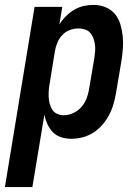

<svg xmlns="http://www.w3.org/2000/svg" viewBox="-51 -558 571 783"><path d="M-31 205 90 -530H203L191 -458Q202 -476 217.5 -491.5Q233 -507 251.5 -518Q270 -529 290 -533.5Q310 -538 331 -538Q356 -538 379.5 -528.5Q403 -519 418 -500.5Q433 -482 440 -458.5Q447 -435 449.5 -410Q452 -385 450 -359Q448 -333 444 -308L422 -178Q418 -155 411.5 -132.5Q405 -110 393.5 -88.5Q382 -67 366 -48.5Q350 -30 329.5 -17Q309 -4 286 2Q263 8 240 8Q218 8 198 1.5Q178 -5 164.5 -19Q151 -33 142.5 -51.5Q134 -70 130 -90L81 205ZM208 -88Q228 -88 247 -96.5Q266 -105 280 -120.5Q294 -136 301.5 -155Q309 -174 312 -193L334 -323Q336 -337 337 -350.5Q338 -364 336 -377.5Q334 -391 329.5 -403Q325 -415 316.5 -424.5Q308 -434 295 -438Q282 -442 269 -442Q251 -442 233.5 -435.5Q216 -429 203 -415Q190 -401 183 -384Q176 -367 173 -350L152 -220Q149 -205 148 -191Q147 -177 147.5 -163Q148 -149 151.5 -135.5Q155 -122 162 -111Q169 -100 181.5 -94Q194 -88 208 -88Z"/></svg>

Font: Iosevka Curly Oblique
Style: Bold
Weight: 700
Italic angle: -9°
Monospace: yes
Designer: Belleve Invis
Foundry: Belleve Invis
Version: Version 11.1.0; ttfautohint (v1.8.3)